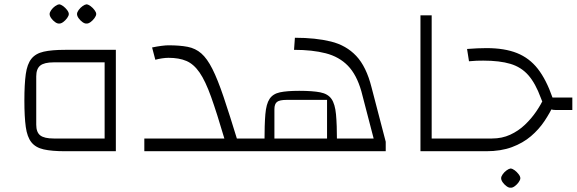

<svg xmlns="http://www.w3.org/2000/svg" viewBox="-20 -701 2673 890"><path d="M282 0Q220 0 182.5 -8.5Q145 -17 125.5 -41.5Q106 -66 99.5 -112.5Q93 -159 93 -235Q93 -311 99.5 -357.5Q106 -404 125.5 -428.5Q145 -453 182.5 -461.5Q220 -470 282 -470H517V0ZM229 -59H465V-412H229Q185 -412 166.5 -397Q148 -382 148 -347V-123Q148 -88 166.5 -73.5Q185 -59 229 -59ZM254 -592Q246 -591 235.5 -598.5Q225 -606 217.5 -616.5Q210 -627 210 -636Q210 -644 217.5 -654.5Q225 -665 235.5 -672.5Q246 -680 254 -681Q263 -680 273 -672.5Q283 -665 291 -654.5Q299 -644 299 -636Q299 -628 291 -617Q283 -606 272.5 -598.5Q262 -591 254 -592ZM381 -592Q373 -591 362.5 -598.5Q352 -606 344.5 -616.5Q337 -627 337 -636Q337 -644 344.5 -654.5Q352 -665 362.5 -672.5Q373 -680 381 -681Q390 -680 400 -672.5Q410 -665 418 -654.5Q426 -644 426 -636Q426 -628 418 -617Q410 -606 399.5 -598.5Q389 -591 381 -592Z M1069 0V-59H1105V0ZM649 0V-59H1020Q985 -178 958.5 -252Q932 -326 905 -365Q878 -404 844 -418.5Q810 -433 761 -433Q748 -433 731 -430.5Q714 -428 700 -424L685 -481Q709 -486 729 -488.5Q749 -491 761 -491Q813 -491 849.5 -484Q886 -477 913 -453.5Q940 -430 964.5 -381.5Q989 -333 1016.5 -251.5Q1044 -170 1082 -46V0ZM1105 0V-59Q1118 -59 1121.5 -51Q1125 -43 1125 -29Q1125 -16 1121.5 -8Q1118 0 1105 0Z M1105 0V-59H1712L1655 -278Q1633 -355 1592.5 -396.5Q1552 -438 1490 -454Q1428 -470 1343 -470L1347 -526Q1443 -526 1514 -508.5Q1585 -491 1631.5 -441.5Q1678 -392 1702 -297L1768 -44V0ZM1252 -42H1496V-238H1309Q1276 -238 1264 -228.5Q1252 -219 1252 -195ZM1206 -42Q1206 -123 1210 -171Q1214 -219 1229.5 -242.5Q1245 -266 1277.5 -273Q1310 -280 1367 -280Q1429 -280 1464.5 -273Q1500 -266 1516.5 -242.5Q1533 -219 1537.5 -171Q1542 -123 1542 -42ZM1105 0Q1092 0 1088.5 -8Q1085 -16 1085 -29Q1085 -43 1088.5 -51Q1092 -59 1105 -59Z M1929 0V-630H1981V-59H2091V0ZM2091 0V-59Q2104 -59 2107.5 -51Q2111 -43 2111 -29Q2111 -16 2107.5 -8Q2104 0 2091 0Z M2558 -191Q2529 -191 2513 -204.5Q2497 -218 2487 -247Q2462 -315 2429 -352.5Q2396 -390 2346 -405Q2296 -420 2220 -420Q2205 -420 2189 -419.5Q2173 -419 2154 -417L2145 -474Q2170 -476 2192.5 -477Q2215 -478 2235 -478Q2319 -478 2376.5 -455Q2434 -432 2473 -382Q2512 -332 2541 -249H2633V-191ZM2091 0V-59H2261Q2307 -59 2345 -76.5Q2383 -94 2413 -122.5Q2443 -151 2465.5 -184Q2488 -217 2501 -246L2549 -220Q2530 -179 2504 -140Q2478 -101 2441 -69.5Q2404 -38 2353 -19Q2302 0 2234 0ZM2091 0Q2078 0 2074.5 -8Q2071 -16 2071 -29Q2071 -43 2074.5 -51Q2078 -59 2091 -59ZM2347 169Q2339 170 2328.5 162.5Q2318 155 2310.5 144.5Q2303 134 2303 125Q2303 117 2310.5 106.5Q2318 96 2328.5 88.5Q2339 81 2347 80Q2356 81 2366 88.5Q2376 96 2384 106.5Q2392 117 2392 125Q2392 133 2384 144Q2376 155 2365.5 162.5Q2355 170 2347 169Z"/></svg>

Font: Changa ExtraLight
Style: Regular
Weight: 250
Designer: Eduardo Rodriguez Tunni
Foundry: Eduardo Rodriguez Tunni
Version: Version 3.002; ttfautohint (v1.8.2)